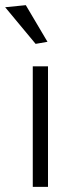

<svg xmlns="http://www.w3.org/2000/svg" viewBox="-45 -724 304 744"><path d="M-25 -696 55 -704 139 -562 93 -554ZM82 -467H141V0H82Z"/></svg>

Font: Athiti
Style: Regular
Weight: 400
Designer: CadsonDemak Team
Foundry: CadsonDemak
Version: Version 1.033